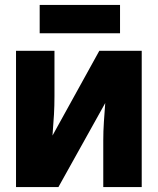

<svg xmlns="http://www.w3.org/2000/svg" viewBox="-20 -759 640 779"><path d="M45 0V-553H201V-369Q201 -330 199 -294.5Q197 -259 193 -209L383 -553H555V0H399V-189Q399 -227 401.5 -264Q404 -301 407 -341L217 0ZM141 -624V-739H467V-624Z"/></svg>

Font: Noto Sans Mono Black
Style: Regular
Weight: 900
Designer: Monotype Design Team
Foundry: Monotype Imaging Inc.
Version: Version 2.014